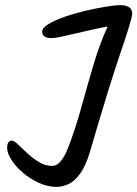

<svg xmlns="http://www.w3.org/2000/svg" viewBox="-20 -724 537 751"><path d="M202 7Q166 7 131.5 -9Q97 -25 69 -49Q41 -73 24.5 -99Q8 -125 8 -145Q8 -174 26 -174Q35 -174 50.5 -159Q66 -144 87 -124.5Q108 -105 132.5 -90Q157 -75 185 -75Q218 -75 246 -145Q274 -217 297.5 -302Q321 -387 345.5 -470Q370 -553 401 -620Q375 -616 342.5 -608.5Q310 -601 277.5 -593.5Q245 -586 219.5 -580.5Q194 -575 182 -575Q145 -575 145 -600Q145 -615 170 -630Q195 -645 233.5 -658.5Q272 -672 315 -682Q358 -692 395 -698Q432 -704 452 -704Q468 -704 482.5 -697Q497 -690 497 -670Q497 -651 451.5 -518Q406 -385 333 -134Q316 -76 294 -45.5Q272 -15 248 -4Q224 7 202 7Z"/></svg>

Font: Solitreo
Style: Regular
Weight: 400
Designer: Nathan Gross, Bryan Kirschen, Binghamton University
Foundry: Eli Heuer
Version: Version 1.100; ttfautohint (v1.8.4.7-5d5b)